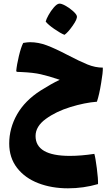

<svg xmlns="http://www.w3.org/2000/svg" viewBox="-20 -673 608 1042"><path d="M173 65Q173 173 359 173Q420 173 492 162Q498 182 505.5 240Q513 298 512 326Q433 349 349 349Q260 349 187.5 321Q115 293 72.5 238Q30 183 30 106Q30 23 72.5 -52Q115 -127 201 -182Q258 -218 304 -240Q242 -261 201 -270Q162 -279 97 -282L72 -283L68 -287Q71 -321 82.5 -369Q94 -417 106 -440Q130 -444 143 -444Q188 -444 233.5 -427Q279 -410 344 -376Q413 -340 455 -323Q497 -306 538 -306Q539 -280 529 -223Q519 -160 506 -121Q440 -116 362 -92Q284 -68 228.5 -27.5Q173 13 173 65ZM228 -556Q231 -569 243.5 -591.5Q256 -614 272 -632.5Q288 -651 300 -653Q311 -655 333.5 -643Q356 -631 375.5 -613.5Q395 -596 397 -586Q401 -571 374.5 -533.5Q348 -496 330 -484Q309 -492 275 -515.5Q241 -539 228 -556Z"/></svg>

Font: Lalezar
Style: Regular
Weight: 400
Designer: Borna Izadpanah
Foundry: Borna Izadpanah
Version: Version 1.003